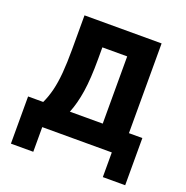

<svg xmlns="http://www.w3.org/2000/svg" viewBox="-152 -869 1135 1170"><g transform="rotate(20 415.0 -284.0)"><path d="M44 160V-146H142Q162 -188 174.5 -238.5Q187 -289 192.5 -354Q198 -419 198 -506V-728H698V-146H785V160H640V0H189V160ZM367 -506Q367 -378 354 -294Q341 -210 315 -146H528V-582H367Z"/></g></svg>

Font: Murecho
Style: Bold
Weight: 700
Designer: Neil Summerour
Foundry: Positype
Version: Version 1.010; ttfautohint (v1.8.3)